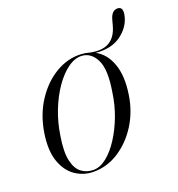

<svg xmlns="http://www.w3.org/2000/svg" viewBox="-108 -646 691 744"><g transform="rotate(-20 237.5 -274.0)"><path d="M263.5 -437Q281 -436 296.5 -431.5Q392.5 -410 416.5 -498L423 -522Q432.5 -555.5 456 -555.5Q482.5 -555.5 471.5 -514Q460 -472 420.2 -444.2Q380.5 -416.5 318.5 -422.5Q359 -401 377 -350Q395 -299 383 -224Q373 -159 339.8 -106.5Q306.5 -54 258.2 -23Q210 8 155 8Q113 8 79.5 -15Q46 -38 30.2 -83.8Q14.5 -129.5 25 -198Q36.5 -271.5 72.8 -326.2Q109 -381 159.2 -410.5Q209.5 -440 263.5 -437ZM156 1Q183.5 1 211 -21Q238.5 -43 262.2 -80Q286 -117 303 -162.2Q320 -207.5 326.5 -254.5Q342 -345 322.2 -386Q302.5 -427 264.5 -430Q236 -432 206.5 -411Q177 -390 151 -352.5Q125 -315 106.2 -267Q87.5 -219 80 -167.5Q69.5 -104 77.8 -67.2Q86 -30.5 107 -14.8Q128 1 156 1Z"/></g></svg>

Font: Fraunces 144pt Light
Style: Italic
Weight: 300
Italic angle: -16°
Version: Version 1.000;[0bf87f6ff]